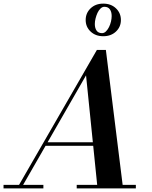

<svg xmlns="http://www.w3.org/2000/svg" viewBox="-66 -1040 840 1060"><path d="M28 0 469 -764.5H518.5L613.5 0H472.5L409 -624L50.5 0ZM-46.5 0V-19.5H173.5V0ZM357.5 0V-19.5H684V0ZM182.5 -235V-254.5H513V-235ZM504 -840Q461.5 -840 434.2 -865.8Q407 -891.5 407 -929.5Q407 -968 434.2 -994Q461.5 -1020 504 -1020Q547 -1020 574.2 -994Q601.5 -968 601.5 -929.5Q601.5 -891.5 574.2 -865.8Q547 -840 504 -840ZM497.5 -857Q509 -857 518.8 -866.5Q528.5 -876 535.8 -890.5Q543 -905 546.8 -921.2Q550.5 -937.5 550.5 -951.5Q550.5 -974 540.8 -988.2Q531 -1002.5 510 -1002.5Q499 -1002.5 489 -993Q479 -983.5 472.2 -968.8Q465.5 -954 461.5 -937.8Q457.5 -921.5 457.5 -907.5Q457.5 -885 467.2 -871Q477 -857 497.5 -857Z"/></svg>

Font: Bodoni Moda 11pt SemiBold
Style: Italic
Weight: 600
Italic angle: -13°
Designer: Owen Earl
Foundry: indestructible type
Version: Version 2.004